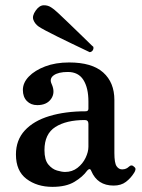

<svg xmlns="http://www.w3.org/2000/svg" viewBox="-20 -715 552 747"><path d="M184 12Q124 12 83 -19Q42 -50 42 -114Q42 -170 76.5 -207.5Q111 -245 172.5 -263.5Q234 -282 313 -282Q324 -282 324 -292V-320Q324 -373 304.5 -404Q285 -435 244 -435Q207 -435 189 -422Q171 -409 181 -388Q196 -355 179 -330.5Q162 -306 125 -306Q100 -306 84.5 -322Q69 -338 69 -365Q69 -393 92 -417Q115 -441 155.5 -456.5Q196 -472 249 -472Q338 -472 381.5 -433Q425 -394 425 -326V-120Q425 -81 433.5 -68.5Q442 -56 455 -56Q464 -56 470.5 -59Q477 -62 481 -66Q492 -77 503 -65Q508 -61 507 -55Q506 -49 502 -43Q489 -22 470 -7.5Q451 7 422 7Q359 7 335 -50Q332 -58 327.5 -57Q323 -56 319 -51Q302 -27 269.5 -7.5Q237 12 184 12ZM233 -46Q261 -46 281.5 -62Q302 -78 313 -101Q324 -124 324 -144V-233Q324 -248 310 -248Q238 -248 195.5 -221Q153 -194 153 -131Q153 -93 168 -75Q183 -57 202 -51.5Q221 -46 233 -46ZM329 -512Q325 -514 306 -523Q287 -532 260 -545Q233 -558 205.5 -571.5Q178 -585 157.5 -596Q137 -607 130 -612Q116 -622 110 -637.5Q104 -653 119 -674Q133 -694 150 -694.5Q167 -695 181 -685Q188 -681 205.5 -665Q223 -649 245 -627.5Q267 -606 288.5 -585.5Q310 -565 325 -550Q340 -535 343 -533Q345 -526 341 -519.5Q337 -513 329 -512Z"/></svg>

Font: Zen Old Mincho
Style: Bold
Weight: 700
Designer: Yoshimichi Ohira
Foundry: Positype
Version: Version 1.500